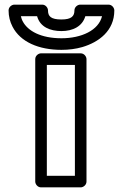

<svg xmlns="http://www.w3.org/2000/svg" viewBox="-20 -783 531 828"><path d="M303 -25H182V-503H303ZM328 25C339 25 353 15 353 0V-528C353 -539 343 -553 328 -553H157C146 -553 132 -543 132 -528V0C132 11 142 25 157 25ZM245 -649C294 -649 335 -669 348 -713H420C405 -652 331 -618 245 -618C157 -618 100 -649 78 -691C74 -698 72 -706 70 -713H140C153 -666 197 -649 245 -649ZM245 -699C199 -699 187 -713 187 -738C187 -749 177 -763 162 -763H42C31 -763 17 -753 17 -738C17 -713 23 -689 34 -668C68 -602 147 -568 245 -568C277 -568 307 -572 335 -580C406 -601 473 -650 473 -738C473 -749 463 -763 448 -763H326C315 -763 301 -753 301 -738C301 -714 289 -699 245 -699Z"/></svg>

Font: Asimov
Style: XWidOu
Weight: 500
Designer: Google
Version: Version 2.000980; 2014